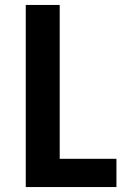

<svg xmlns="http://www.w3.org/2000/svg" viewBox="-20 -755 540 775"><path d="M84 0V-735H221V-114H450V0Z"/></svg>

Font: Iosevka SS18 Heavy
Style: Regular
Weight: 900
Monospace: yes
Designer: Belleve Invis
Foundry: Belleve Invis
Version: Version 25.1.1; ttfautohint (v1.8.4)